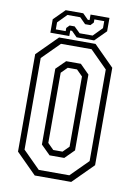

<svg xmlns="http://www.w3.org/2000/svg" viewBox="-92 -899 676 959"><g transform="rotate(10 245.5 -420.0)"><path d="M153 0 50 -103V-597L153 -700H338L441 -597V-103L338 0ZM168 -31H323L410.5 -118.5V-583L323 -670.5H168L80.5 -583V-118.5ZM208.5 -112 161.5 -158.5V-543L208.5 -589.5H283L329.5 -543V-158.5L283 -112ZM222 -141.5H269L299.5 -172V-528L269 -558.5H222L191.5 -528V-172ZM106 -716V-784L162 -840H251L279 -812H288V-840H384V-772L328 -716H239L211 -744H202V-716ZM130 -737H180V-753L194.5 -768H220L250.5 -738.5H316.5L361 -784V-819.5H311V-803.5L296.5 -788H269.5L239.5 -818H174.5L130 -772.5Z"/></g></svg>

Font: Tourney Condensed Light
Style: Regular
Weight: 300
Width: 3
Designer: Tyler Finck
Foundry: Etcetera Type Co
Version: Version 1.010; ttfautohint (v1.8.3)